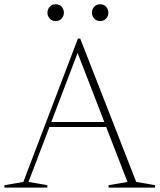

<svg xmlns="http://www.w3.org/2000/svg" viewBox="-24 -856 728 876"><path d="M597.5 -26 683.5 -11V0H471.5V-11L557.5 -26L460.5 -276.5H201.5L106 -26L192 -11V0H-4V-11L82.5 -26L331.5 -680H342ZM210 -299.5H452L330 -614.5ZM230 -760Q212.5 -760 202.5 -771.8Q192.5 -783.5 192.5 -798Q192.5 -813 202.5 -824.8Q212.5 -836.5 230 -836.5Q247.5 -836.5 257.5 -824.8Q267.5 -813 267.5 -798Q267.5 -783.5 257.5 -771.8Q247.5 -760 230 -760ZM433 -760Q415.5 -760 405.5 -771.8Q395.5 -783.5 395.5 -798Q395.5 -813 405.5 -824.8Q415.5 -836.5 433 -836.5Q450.5 -836.5 460.5 -824.8Q470.5 -813 470.5 -798Q470.5 -783.5 460.5 -771.8Q450.5 -760 433 -760Z"/></svg>

Font: Newsreader 16pt ExtraLight
Style: Regular
Weight: 275
Designer: Hugues Gentile
Foundry: Production Type
Version: Version 1.003; ttfautohint (v1.8.3)